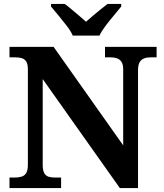

<svg xmlns="http://www.w3.org/2000/svg" viewBox="-20 -951 828 971"><path d="M28 0V-53H53Q73 -53 88.5 -57.5Q104 -62 112.5 -76Q121 -90 121 -118V-600Q121 -627 112.5 -640Q104 -653 89.5 -657Q75 -661 58 -661H28V-714H251L603 -216V-600Q603 -625 594.5 -638Q586 -651 572 -656Q558 -661 541 -661H511V-714H772V-661H741Q723 -661 708.5 -655.5Q694 -650 686 -636Q678 -622 678 -596V0H586L196 -551V-118Q196 -90 203.5 -76Q211 -62 225 -57.5Q239 -53 259 -53H289V0ZM348 -771Q338 -794 317.5 -820.5Q297 -847 275.5 -873Q254 -899 238 -918V-931H307Q322 -921 341 -904.5Q360 -888 380 -871.5Q400 -855 415 -841Q430 -855 450 -871.5Q470 -888 490 -904.5Q510 -921 524 -931H593V-918Q578 -899 556 -873Q534 -847 514 -820.5Q494 -794 483 -771Z"/></svg>

Font: Noto Serif Hebrew
Style: Bold
Weight: 700
Version: Version 2.003